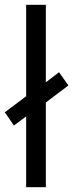

<svg xmlns="http://www.w3.org/2000/svg" viewBox="-37 -780 305 800"><path d="M72 0V-295L21 -257L-17 -312L72 -379V-760H154V-437L209 -479L248 -424L154 -353V0Z"/></svg>

Font: Avrile Sans Condensed
Style: Regular
Weight: 400
Width: 3
Designer: Monotype Design Team
Foundry: Monotype Imaging Inc.
Version: Version 2.001;September 10, 2019;FontCreator 11.5.0.2425 64-